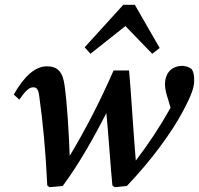

<svg xmlns="http://www.w3.org/2000/svg" viewBox="-20 -768 825 796"><path d="M176 1 185 8 240 3C308 -88 374 -207 421 -299C429 -221 440 -55 446 1L455 8L506 3C607 -103 690 -216 738 -306C779 -382 785 -411 785 -435C785 -459 782 -470 775 -481C767 -488 754 -494 737 -495C697 -495 664 -471 664 -417C664 -400 670 -376 677 -356L687 -321C642 -241 599 -176 543 -102C535 -190 521 -421 515 -476H451C394 -346 333 -228 269 -122C265 -222 259 -331 248 -412C241 -468 221 -493 174 -493C126 -493 81 -453 37 -376L60 -355C85 -391 101 -406 117 -406C130 -406 139 -402 143 -367C158 -260 169 -145 176 1ZM611 -545 642 -569 539 -748H491L331 -572L355 -545L500 -660Z"/></svg>

Font: Source Serif Pro Semibold
Style: Italic
Weight: 600
Italic angle: -12°
Designer: Frank Grießhammer
Foundry: Adobe Systems Incorporated
Version: Version 3.001;hotconv 1.0.111;makeotfexe 2.5.65597